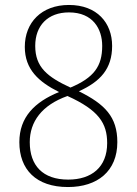

<svg xmlns="http://www.w3.org/2000/svg" viewBox="-20 -744 551 774"><path d="M254 10C373 10 453 -54 453 -171C453 -273 403 -324 298 -376C384 -415 432 -466 432 -559C432 -652 371 -724 258 -724C147 -724 80 -653 80 -555C80 -464 136 -414 218 -373C120 -333 58 -272 58 -171C58 -61 125 10 254 10ZM264 -391C171 -434 122 -473 122 -559C122 -641 173 -694 258 -694C355 -694 392 -627 392 -559C392 -477 359 -431 264 -391ZM255 -20C152 -20 100 -77 100 -171C100 -253 148 -320 252 -357C378 -300 412 -247 412 -167C412 -70 349 -20 255 -20Z"/></svg>

Font: Noto Serif Bengali SemiCondensed ExtraLight
Style: Regular
Weight: 200
Width: 4
Designer: Juan Bruce, Universal Thirst, Indian Type Foundry and the Monotype Design Team.
Foundry: Monotype Imaging Inc.
Version: Version 2.003